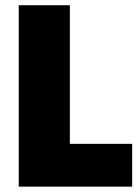

<svg xmlns="http://www.w3.org/2000/svg" viewBox="-20 -694 521 714"><path d="M49.7 0V-674.5H239.7V-159.1H471.5V0Z"/></svg>

Font: TitilliumWeb ExtraLight
Style: Regular
Weight: 400
Designer: Mohamed Gaber, Accademia di Belle Arti di Urbino and others
Foundry: Kief Type Foundry, Accademia di Belle Arti di Urbino and others
Version: Version 3.000; ttfautohint (v1.8.2)